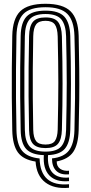

<svg xmlns="http://www.w3.org/2000/svg" viewBox="-20 -828 469 989"><path d="M335.5 139.2Q258.8 146.2 213.4 111.5Q168 76.8 163.2 4.2Q99.5 -5.5 72.1 -43.2Q44.8 -81 43.2 -156.8Q41.2 -248.5 40.8 -325.2Q40.2 -402 40.9 -478.1Q41.5 -554.2 43.2 -643.5Q45 -731.2 84.2 -769.9Q123.5 -808.5 214.5 -808.5Q304.2 -808.5 343.5 -769.8Q382.8 -731 385.2 -643.5Q387.5 -551 388.2 -471.8Q389 -392.5 388.2 -316.2Q387.5 -240 385.2 -156.8Q383 -83.5 357.4 -45.6Q331.8 -7.8 272 3.5Q272 29.2 290 41.6Q308 54 335.5 51.5V70Q292 73.8 269.9 52.1Q247.8 30.5 247.8 -12Q309 -18.5 335.2 -52.9Q361.5 -87.2 363.5 -157.5Q365.8 -245.5 366.5 -322.1Q367.2 -398.8 366.6 -476Q366 -553.2 363.5 -642.8Q361.2 -721.5 327.2 -756.1Q293.2 -790.8 214.5 -790.8Q133.5 -790.8 100 -755.6Q66.5 -720.5 64.8 -643Q63 -547.8 62.4 -470.9Q61.8 -394 62.4 -319.5Q63 -245 64.8 -157.2Q66.5 -84.2 94.1 -51Q121.8 -17.8 184 -11.8Q187.5 134 335.5 121ZM335.5 105Q268.2 111 234.5 75.9Q200.8 40.8 205.8 -29Q142.5 -30.8 115.1 -60.4Q87.8 -90 86.5 -157.8Q84.5 -253 84 -329.9Q83.5 -406.8 84.1 -481Q84.8 -555.2 86.5 -642.5Q87.8 -712.2 116.9 -742.8Q146 -773.2 214.5 -773.2Q283 -773.2 311.5 -742.1Q340 -711 342 -642.2Q343.8 -570.2 344.6 -509.8Q345.5 -449.2 345.4 -393.5Q345.2 -337.8 344.4 -280.6Q343.5 -223.5 342 -158.2Q340 -91.8 313.9 -61.6Q287.8 -31.5 227.5 -29Q223 31.8 250.5 61.6Q278 91.5 335.5 86.5ZM214.5 -47Q272.5 -47 295.6 -73.9Q318.8 -100.8 320.5 -158.8Q322 -229 322.9 -287.8Q323.8 -346.5 323.8 -401.5Q323.8 -456.5 322.9 -514.6Q322 -572.8 320.5 -641.2Q318.8 -699.8 296 -727.8Q273.2 -755.8 214.5 -755.8Q156.5 -755.8 132.9 -728.9Q109.2 -702 108 -642.2Q106.2 -550.2 105.6 -474Q105 -397.8 105.6 -322.5Q106.2 -247.2 108 -158.2Q109.2 -100 132.8 -73.5Q156.2 -47 214.5 -47ZM214.5 -65.2Q169.5 -65.2 150.1 -86.6Q130.8 -108 129.8 -158.5Q127.8 -253.8 127.2 -330.4Q126.8 -407 127.4 -480.9Q128 -554.8 129.8 -641.8Q130.8 -692.8 149.5 -715.5Q168.2 -738.2 214.5 -738.2Q261.5 -738.2 279.5 -714.4Q297.5 -690.5 298.8 -640.8Q300.5 -569.2 301.4 -510.4Q302.2 -451.5 302.2 -397Q302.2 -342.5 301.4 -285.1Q300.5 -227.8 298.8 -159.5Q297.5 -110.5 279.1 -87.9Q260.8 -65.2 214.5 -65.2ZM214.5 -83.5Q250.5 -83.5 263.2 -102.6Q276 -121.8 277.2 -160.2Q278.8 -231.2 279.6 -289.1Q280.5 -347 280.5 -400.9Q280.5 -454.8 279.6 -512.2Q278.8 -569.8 277.2 -640Q276 -683.2 262.4 -702Q248.8 -720.8 214.5 -720.8Q180.5 -720.8 166.4 -702.8Q152.2 -684.8 151.2 -641.2Q149.5 -549.2 148.9 -473.2Q148.2 -397.2 148.9 -322.5Q149.5 -247.8 151.2 -159Q152.2 -119.5 165.8 -101.5Q179.2 -83.5 214.5 -83.5Z"/></svg>

Font: Big Shoulders Inline Display
Style: Bold
Weight: 700
Designer: Patric King
Foundry: XO Type Co
Version: Version 1.000